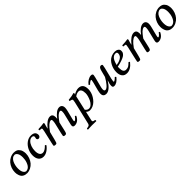

<svg xmlns="http://www.w3.org/2000/svg" viewBox="363 -1892 3583 3583"><g transform="rotate(-45 2154.5 -101.0)"><path d="M305.2 -398.9 326.2 -439Q356.4 -439 380.9 -430.2Q405.3 -421.4 420.4 -406.2Q435.5 -391.1 446.3 -373.5Q457 -356 462.2 -335.4Q467.3 -314.9 469.2 -298.8Q471.2 -282.7 471.2 -267.1Q471.2 -213.9 452.6 -163.3Q434.1 -112.8 401.9 -74.2Q369.6 -35.6 322 -12.2Q274.4 11.2 220.2 11.2L241.2 -28.8Q269 -28.8 292.7 -43.5Q316.4 -58.1 332 -81.5Q347.7 -105 358.9 -135.3Q370.1 -165.5 375 -195.8Q379.9 -226.1 379.9 -254.9Q379.9 -327.6 356 -363.3Q332 -398.9 305.2 -398.9ZM241.2 -29.8 220.2 9.8Q184.1 9.8 156.7 -3.2Q129.4 -16.1 114.5 -34.9Q99.6 -53.7 90.6 -78.9Q81.5 -104 78.9 -123.5Q76.2 -143.1 76.2 -163.1Q76.2 -216.3 94.5 -266.4Q112.8 -316.4 145 -355Q177.2 -393.6 224.6 -416.7Q272 -439.9 326.2 -439.9L305.2 -399.9Q270.5 -399.9 242.9 -378.2Q215.3 -356.4 199.5 -322Q183.6 -287.6 175.3 -249.3Q167 -210.9 167 -173.8Q167 -101.1 190.7 -65.4Q214.4 -29.8 241.2 -29.8Z M850.6 -105Q810.5 -50.8 761.5 -20.5Q712.4 9.8 664.6 9.8Q603 9.8 567.9 -33.2Q532.7 -76.2 532.7 -151.9Q532.7 -225.6 565.4 -292Q598.1 -358.4 653.1 -398.7Q708 -439 769.5 -439Q883.8 -439 883.8 -345.2Q883.8 -324.2 869.4 -309.1Q855 -293.9 835.4 -293.9Q819.8 -293.9 809.8 -304Q799.8 -314 799.8 -329.1Q799.8 -336.4 804.2 -348.9Q808.6 -361.3 808.6 -370.1Q808.6 -387.2 796.6 -396.5Q784.7 -405.8 763.7 -405.8Q725.6 -405.8 692.9 -374.5Q660.2 -343.3 641.4 -291Q622.6 -238.8 622.6 -179.2Q622.6 -116.7 644 -84.2Q665.5 -51.8 705.6 -51.8Q759.8 -51.8 828.6 -125Q835.4 -125 842 -119.1Q848.6 -113.3 850.6 -105Z M1086.4 -319.8 1084.5 -310.1H1086.4Q1189.5 -439 1272.5 -439Q1343.8 -439 1343.8 -352.1Q1343.8 -332 1340.8 -311Q1435.5 -439 1517.6 -439Q1551.3 -439 1572 -417.5Q1592.8 -396 1592.8 -353Q1592.8 -324.7 1581.5 -278.8L1537.6 -105Q1530.8 -80.6 1530.8 -67.9Q1530.8 -51.8 1541.5 -51.8Q1552.2 -51.8 1571.5 -69.3Q1590.8 -86.9 1608.4 -113.8Q1628.4 -113.8 1631.8 -98.1Q1606.9 -43.9 1568.8 -17.1Q1530.8 9.8 1485.8 9.8Q1440.4 9.8 1440.4 -29.8Q1440.4 -49.3 1457.5 -113.8L1495.6 -271Q1504.4 -307.1 1504.4 -338.9Q1504.4 -360.8 1498 -368.9Q1491.7 -377 1478.5 -377Q1462.4 -377 1443.4 -366Q1424.3 -355 1410.2 -342Q1396 -329.1 1376 -304.7Q1356 -280.3 1347.7 -268.8Q1339.4 -257.3 1322.8 -233.9L1285.6 -71.8Q1278.3 -40 1274.2 -25.9Q1270 -11.7 1263.2 -2.4Q1256.3 6.8 1249.5 8.3Q1242.7 9.8 1227.5 9.8Q1191.4 9.8 1191.4 -14.2Q1191.4 -23.4 1202.6 -71.8L1250.5 -274.9Q1258.8 -312 1258.8 -339.8Q1258.8 -349.6 1258.3 -355.2Q1257.8 -360.8 1255.6 -366.5Q1253.4 -372.1 1248.5 -374.5Q1243.7 -377 1235.8 -377Q1207.5 -377 1166 -342.3Q1124.5 -307.6 1071.8 -231.9L1031.7 -71.8Q1022 -31.7 1015.4 -15.6Q1008.8 0.5 1002 5.1Q995.1 9.8 980.5 9.8Q956.5 9.8 947 4.4Q937.5 -1 937.5 -12.2Q937.5 -19.5 949.7 -71.8L1005.9 -316.9Q1014.6 -354.5 1014.6 -369.1Q1014.6 -388.7 996.6 -390.1L956.5 -393.1Q952.1 -399.9 951.9 -408.2Q951.7 -416.5 956.5 -422.9Q1057.1 -427.2 1099.6 -436Q1112.8 -436 1112.8 -419.9Q1112.8 -414.1 1108.9 -402.1Q1105 -390.1 1098.4 -367.4Q1091.8 -344.7 1086.4 -319.8Z M1888.7 -356.9Q1887.7 -353 1884.8 -341.1Q1881.8 -329.1 1880.4 -320.8L1823.7 -68.8Q1855 -25.9 1897.5 -25.9Q1931.6 -25.9 1962.4 -53.2Q1993.2 -80.6 2012.5 -120.4Q2031.7 -160.2 2043.2 -201.2Q2054.7 -242.2 2054.7 -272.9Q2054.7 -392.1 1981.4 -392.1Q1939 -392.1 1888.7 -356.9ZM1813.5 -23.9 1771.5 159.2Q1770.5 164.1 1770.5 170.9Q1770.5 182.1 1777.1 188.7Q1783.7 195.3 1789.6 197Q1795.4 198.7 1804.7 200.2L1823.7 203.1Q1829.6 204.6 1829.6 210.9V232.9L1827.6 234.9Q1790.5 232.9 1715.3 232.9Q1698.2 232.9 1670.7 234.1Q1643.1 235.4 1623.5 236.3L1604.5 237.8L1602.5 235.8V214.8Q1602.5 209 1612.3 207L1632.3 204.1Q1656.2 200.7 1668.2 190.4Q1680.2 180.2 1685.5 159.2L1793.5 -300.8Q1800.3 -330.1 1800.3 -349.1Q1800.3 -374.5 1739.7 -379.9Q1736.3 -396 1744.6 -410.2Q1839.4 -418.5 1891.6 -436Q1905.3 -436 1905.3 -423.8Q1897.9 -399.9 1897.5 -397Q1925.8 -415.5 1960 -427.2Q1994.1 -439 2020.5 -439Q2084 -439 2114.3 -402.1Q2144.5 -365.2 2144.5 -289.1Q2144.5 -250 2131.8 -207.8Q2119.1 -165.5 2095.2 -127.2Q2071.3 -88.9 2040.3 -57.9Q2009.3 -26.9 1969.2 -8.5Q1929.2 9.8 1887.7 9.8Q1866.7 9.8 1846.7 0Q1826.7 -9.8 1813.5 -23.9Z M2514.2 -148.9 2512.2 -149.9Q2413.1 8.8 2319.8 8.8Q2284.7 8.8 2263.4 -10.7Q2242.2 -30.3 2242.2 -71.8Q2242.2 -99.1 2253.9 -150.9L2294.9 -306.2Q2307.1 -356 2307.1 -365.2Q2307.1 -377.9 2296.9 -377.9Q2287.6 -377.9 2266.4 -364Q2245.1 -350.1 2227.1 -329.1Q2209 -329.1 2203.1 -347.2Q2237.3 -391.1 2278.8 -415.5Q2320.3 -439.9 2358.9 -439.9Q2399.9 -439.9 2399.9 -409.2Q2399.9 -398.4 2390.1 -356.9L2336.9 -152.8Q2329.1 -119.6 2329.1 -97.2Q2329.1 -55.2 2359.9 -55.2Q2393.1 -55.2 2438.2 -107.4Q2483.4 -159.7 2523.9 -232.9L2558.1 -363.8Q2576.7 -439.9 2615.2 -439.9Q2651.9 -439.9 2651.9 -415Q2651.9 -409.2 2640.1 -352.1L2584 -125Q2574.2 -73.2 2574.2 -66.9Q2574.2 -53.2 2583 -53.2Q2592.3 -53.2 2611.8 -67.1Q2631.3 -81.1 2649.9 -102.1Q2667.5 -102.1 2673.8 -83Q2601.6 9.8 2528.8 9.8Q2505.9 9.8 2497.6 -1.2Q2489.3 -12.2 2489.3 -34.2Q2489.3 -82.5 2514.2 -148.9Z M3009.8 -367.2Q3009.8 -388.7 3000.2 -397.2Q2990.7 -405.8 2969.7 -405.8Q2950.2 -405.8 2933.6 -398.9Q2917 -392.1 2898.7 -375Q2880.4 -357.9 2864.3 -323Q2848.1 -288.1 2835.4 -236.8Q2865.7 -240.7 2893.6 -249.3Q2921.4 -257.8 2949 -272.7Q2976.6 -287.6 2993.2 -312Q3009.8 -336.4 3009.8 -367.2ZM2828.6 -199.2Q2827.6 -191.4 2827.6 -165Q2827.6 -103 2846.2 -76.4Q2864.7 -49.8 2899.9 -49.8Q2937 -49.8 2961.9 -62.7Q2986.8 -75.7 3028.8 -118.2Q3045.4 -118.2 3052.7 -101.1Q2966.8 9.8 2866.7 9.8Q2800.8 9.8 2768.8 -32.7Q2736.8 -75.2 2736.8 -146Q2736.8 -184.1 2745.6 -223.6Q2754.4 -263.2 2774.2 -302.2Q2793.9 -341.3 2822 -371.3Q2850.1 -401.4 2892.6 -420.2Q2935.1 -439 2985.8 -439Q3026.9 -439 3056.2 -418.5Q3085.4 -397.9 3085.4 -363.8Q3085.4 -346.2 3082.8 -333.3Q3080.1 -320.3 3065.7 -300.3Q3051.3 -280.3 3025.6 -264.6Q3000 -249 2949.5 -231.2Q2898.9 -213.4 2828.6 -199.2Z M3299.3 -319.8 3297.4 -310.1H3299.3Q3402.3 -439 3485.4 -439Q3556.6 -439 3556.6 -352.1Q3556.6 -332 3553.7 -311Q3648.4 -439 3730.5 -439Q3764.2 -439 3784.9 -417.5Q3805.7 -396 3805.7 -353Q3805.7 -324.7 3794.4 -278.8L3750.5 -105Q3743.7 -80.6 3743.7 -67.9Q3743.7 -51.8 3754.4 -51.8Q3765.1 -51.8 3784.4 -69.3Q3803.7 -86.9 3821.3 -113.8Q3841.3 -113.8 3844.7 -98.1Q3819.8 -43.9 3781.7 -17.1Q3743.7 9.8 3698.7 9.8Q3653.3 9.8 3653.3 -29.8Q3653.3 -49.3 3670.4 -113.8L3708.5 -271Q3717.3 -307.1 3717.3 -338.9Q3717.3 -360.8 3710.9 -368.9Q3704.6 -377 3691.4 -377Q3675.3 -377 3656.2 -366Q3637.2 -355 3623 -342Q3608.9 -329.1 3588.9 -304.7Q3568.8 -280.3 3560.5 -268.8Q3552.2 -257.3 3535.6 -233.9L3498.5 -71.8Q3491.2 -40 3487.1 -25.9Q3482.9 -11.7 3476.1 -2.4Q3469.2 6.8 3462.4 8.3Q3455.6 9.8 3440.4 9.8Q3404.3 9.8 3404.3 -14.2Q3404.3 -23.4 3415.5 -71.8L3463.4 -274.9Q3471.7 -312 3471.7 -339.8Q3471.7 -349.6 3471.2 -355.2Q3470.7 -360.8 3468.5 -366.5Q3466.3 -372.1 3461.4 -374.5Q3456.5 -377 3448.7 -377Q3420.4 -377 3378.9 -342.3Q3337.4 -307.6 3284.7 -231.9L3244.6 -71.8Q3234.9 -31.7 3228.3 -15.6Q3221.7 0.5 3214.8 5.1Q3208 9.8 3193.4 9.8Q3169.4 9.8 3159.9 4.4Q3150.4 -1 3150.4 -12.2Q3150.4 -19.5 3162.6 -71.8L3218.8 -316.9Q3227.5 -354.5 3227.5 -369.1Q3227.5 -388.7 3209.5 -390.1L3169.4 -393.1Q3165 -399.9 3164.8 -408.2Q3164.6 -416.5 3169.4 -422.9Q3270 -427.2 3312.5 -436Q3325.7 -436 3325.7 -419.9Q3325.7 -414.1 3321.8 -402.1Q3317.9 -390.1 3311.3 -367.4Q3304.7 -344.7 3299.3 -319.8Z M4142.6 -398.9 4163.6 -439Q4193.8 -439 4218.3 -430.2Q4242.7 -421.4 4257.8 -406.2Q4272.9 -391.1 4283.7 -373.5Q4294.4 -356 4299.6 -335.4Q4304.7 -314.9 4306.6 -298.8Q4308.6 -282.7 4308.6 -267.1Q4308.6 -213.9 4290 -163.3Q4271.5 -112.8 4239.3 -74.2Q4207 -35.6 4159.4 -12.2Q4111.8 11.2 4057.6 11.2L4078.6 -28.8Q4106.4 -28.8 4130.1 -43.5Q4153.8 -58.1 4169.4 -81.5Q4185.1 -105 4196.3 -135.3Q4207.5 -165.5 4212.4 -195.8Q4217.3 -226.1 4217.3 -254.9Q4217.3 -327.6 4193.4 -363.3Q4169.4 -398.9 4142.6 -398.9ZM4078.6 -29.8 4057.6 9.8Q4021.5 9.8 3994.1 -3.2Q3966.8 -16.1 3951.9 -34.9Q3937 -53.7 3928 -78.9Q3918.9 -104 3916.3 -123.5Q3913.6 -143.1 3913.6 -163.1Q3913.6 -216.3 3931.9 -266.4Q3950.2 -316.4 3982.4 -355Q4014.6 -393.6 4062 -416.7Q4109.4 -439.9 4163.6 -439.9L4142.6 -399.9Q4107.9 -399.9 4080.3 -378.2Q4052.7 -356.4 4036.9 -322Q4021 -287.6 4012.7 -249.3Q4004.4 -210.9 4004.4 -173.8Q4004.4 -101.1 4028.1 -65.4Q4051.8 -29.8 4078.6 -29.8Z"/></g></svg>

Font: Common Serif News
Style: Italic
Weight: 450
Italic angle: -12°
Designer: Philipp H. Poll, Khaled Hosny
Foundry: Stefan Peev, Context Ltd.
Version: Version 1.026